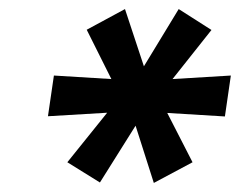

<svg xmlns="http://www.w3.org/2000/svg" viewBox="-20 -776 532 426"><path d="M280.8 -497.1 321.3 -370.1 407.2 -416 351.1 -525.4 479 -517.6 492.2 -608.4 362.8 -600.6 449.2 -709.5 376.5 -755.9 299.3 -628.9 257.3 -755.9 172.4 -710 227.1 -600.6 99.6 -608.4 86.4 -518.1 217.8 -525.9 129.4 -416 201.7 -371.1Z"/></svg>

Font: Winston SemiBold
Style: Italic
Weight: 600
Italic angle: -8.13011°
Designer: Vernon Adams, Kim Jin-seong, David Berlow, Cristiano Sobral
Foundry: The Winston Project Authors
Version: Version 3.004